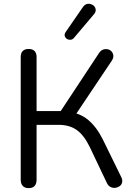

<svg xmlns="http://www.w3.org/2000/svg" viewBox="-20 -965 681 992"><path d="M128 7Q108 7 97.5 -4.5Q87 -16 87 -36V-670Q87 -691 97.5 -701.5Q108 -712 128 -712Q148 -712 158.5 -701.5Q169 -691 169 -670V-391H307L283 -375L491 -690Q500 -704 512 -708.5Q524 -713 536 -710.5Q548 -708 556 -699.5Q564 -691 565.5 -678.5Q567 -666 558 -652L363 -361L332 -388Q393 -381 436 -345Q479 -309 511 -245L606 -51Q614 -35 611 -22.5Q608 -10 598 -3Q588 4 575.5 5.5Q563 7 551 1Q539 -5 532 -20L443 -207Q413 -268 375.5 -294Q338 -320 283 -320H169V-36Q169 -16 159 -4.5Q149 7 128 7ZM362 -769Q354 -760 343.5 -759.5Q333 -759 325 -764.5Q317 -770 314.5 -779Q312 -788 319 -799L408 -928Q417 -941 428 -944Q439 -947 450 -943.5Q461 -940 467.5 -932Q474 -924 474.5 -913.5Q475 -903 466 -892Z"/></svg>

Font: Nunito
Style: Regular
Weight: 400
Designer: Vernon Adams
Foundry: Vernon Adams
Version: Version 3.602